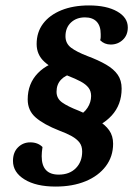

<svg xmlns="http://www.w3.org/2000/svg" viewBox="-20 -675 499 707"><path d="M184.8 12Q112.7 12 70.3 -14.3Q27.8 -40.5 27.8 -82.4Q27.8 -114.1 46.3 -132.4Q64.8 -150.8 91.4 -150.8Q119.5 -150.8 136.5 -133.6Q133.5 -114.2 133.5 -99.8Q133.5 -32 196.2 -32Q235.7 -32 259.2 -55.6Q282.6 -79.3 282.6 -117.1Q282.6 -137.2 272.7 -150.2Q262.7 -163.2 244.2 -173.6Q225.7 -183.9 198.8 -193.9Q141 -216.6 111.5 -242.3Q82 -267.9 82 -308.9Q82 -367 119.5 -405.7Q157 -444.5 223.9 -456.5L247.9 -403.6Q221.4 -399.1 204.8 -381.7Q188.2 -364.3 188.2 -337.1Q188.2 -312.5 208.7 -297.8Q229.2 -283.1 270.3 -267.2Q311.5 -249.5 339.6 -232.5Q367.7 -215.6 382.1 -195.1Q396.5 -174.5 396.5 -145.8Q396.5 -98.5 369.4 -62.7Q342.3 -27 294.8 -7.5Q247.3 12 184.8 12ZM292.1 -194.1 265 -246.9Q289.1 -257.7 302.3 -278.2Q315.5 -298.7 315.5 -321.5Q315.5 -339.6 305.8 -352.2Q296 -364.7 277.3 -374.8Q258.6 -384.9 230.3 -395.9Q172.9 -420.9 143.9 -447.1Q114.9 -473.2 114.9 -512.8Q114.9 -556.4 138.7 -588Q162.4 -619.5 205.9 -637.3Q249.4 -655 307.9 -655Q372.4 -655 411.5 -632.8Q450.6 -610.6 450.6 -574Q450.6 -545.5 432.2 -528.3Q413.8 -511 387.7 -511Q364.5 -511 348.8 -526.9Q350.8 -532.8 350.8 -538.8Q350.8 -544.7 350.8 -549.6Q350.8 -579.8 335.8 -595.4Q320.8 -611 292.9 -611Q261.5 -611 241.3 -592.1Q221.1 -573.1 221.1 -541.5Q221.1 -515 241.8 -499.3Q262.6 -483.7 301.7 -468.7Q342.9 -453.3 371 -436.9Q399.2 -420.5 413.5 -399.7Q427.9 -379 427.9 -348.8Q427.9 -289.6 391.2 -249.5Q354.5 -209.3 292.1 -194.1Z"/></svg>

Font: Petrona
Style: Italic
Weight: 400
Italic angle: -9°
Designer: Ringo R. Seeber
Foundry: Ringo R. Seeber
Version: Version 2.001; ttfautohint (v1.8.3)